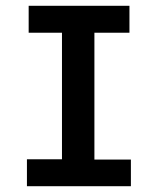

<svg xmlns="http://www.w3.org/2000/svg" viewBox="-20 -643 540 663"><path d="M79 -530H194V-93H73V0H432V-92H306V-530H427V-623H79Z"/></svg>

Font: Inconsolata
Style: Bold
Weight: 700
Monospace: yes
Designer: Raph Levien, Kirill Tkachev(cyreal.org)
Foundry: Raph Levien, Kirill Tkachev(cyreal.org)
Version: Version 1.014